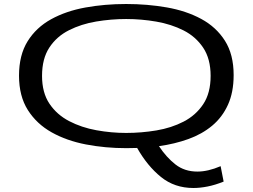

<svg xmlns="http://www.w3.org/2000/svg" viewBox="-20 -730 1262 959"><path d="M611 10Q506 10 409.5 -8.5Q313 -27 238 -69Q163 -111 119 -180.5Q75 -250 75 -352Q75 -455 118 -524Q161 -593 235.5 -634Q310 -675 406.5 -692.5Q503 -710 610 -710Q716 -710 813 -693Q910 -676 985 -635.5Q1060 -595 1103.5 -526.5Q1147 -458 1147 -355Q1147 -269 1118.5 -206.5Q1090 -144 1039.5 -102Q989 -60 921 -35.5Q853 -11 774 0Q811 56 856.5 91.5Q902 127 966 127Q1019 127 1082 100L1097 177Q1055 194 1017 201.5Q979 209 946 209Q852 209 784 154Q716 99 665 9Q639 10 611 10ZM610 -66Q686 -66 761 -78.5Q836 -91 897 -122.5Q958 -154 995 -209.5Q1032 -265 1032 -351Q1032 -436 995 -491.5Q958 -547 897 -578Q836 -609 761 -622Q686 -635 610 -635Q535 -635 460.5 -622.5Q386 -610 324.5 -579Q263 -548 226.5 -492.5Q190 -437 190 -351Q190 -267 227 -212Q264 -157 325.5 -125Q387 -93 461.5 -79.5Q536 -66 610 -66Z"/></svg>

Font: Georama ExtraExtended
Style: Regular
Weight: 400
Width: 8
Designer: Jean-Baptiste Levee
Foundry: Production Type
Version: Version 1.000